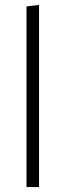

<svg xmlns="http://www.w3.org/2000/svg" viewBox="-20 -762 267 782"><path d="M139 -742V0H88V-736Z"/></svg>

Font: Fira Sans Extra Condensed Light
Style: Regular
Weight: 300
Width: 1
Designer: Carrois Corporate & Edenspiekermann AG
Foundry: Carrois Corporate GbR & Edenspiekermann AG
Version: Version 4.203